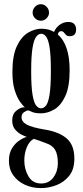

<svg xmlns="http://www.w3.org/2000/svg" viewBox="-20 -668 407 936"><path d="M181 249Q136.5 249 101 232.5Q65.5 216 44.5 186.2Q23.5 156.5 23.5 116Q23.5 78.5 39.2 53.8Q55 29 75.8 15.8Q96.5 2.5 111 -0.5Q105.5 -2 88 -10Q70.5 -18 55 -35.2Q39.5 -52.5 39.5 -81Q39.5 -111.5 58.5 -127.2Q77.5 -143 92.5 -144.5Q99 -145.5 101 -145Q92.5 -151.5 78 -171.5Q63.5 -191.5 52 -227.2Q40.5 -263 40.5 -317.5Q40.5 -397 62.2 -443Q84 -489 116.5 -508.5Q149 -528 182 -528Q217 -528 243.5 -512.5Q252.5 -534 271.5 -547.5Q290.5 -561 312.5 -561Q332.5 -561 341.8 -551Q351 -541 351 -524.5Q351 -491.5 320 -491.5Q308 -491.5 302 -497.5Q296 -503.5 291.2 -509.8Q286.5 -516 278 -516Q265 -516 262 -500Q319.5 -449.5 319.5 -325.5Q319.5 -244.5 298 -198.8Q276.5 -153 244.2 -134.2Q212 -115.5 180 -115.5Q154 -115.5 139 -121.2Q124 -127 121 -129Q119.5 -129.5 117.5 -129.5Q109 -129.5 97 -121Q85 -112.5 85 -96Q85 -74.5 110.8 -60.5Q136.5 -46.5 197.5 -36.5Q268.5 -25 305.5 7.2Q342.5 39.5 342.5 105.5Q342.5 158 317 189.5Q291.5 221 254 235Q216.5 249 181 249ZM180 -140Q193.5 -140 204.2 -153.2Q215 -166.5 221.5 -206Q228 -245.5 228 -323.5Q228 -398 221.8 -436.8Q215.5 -475.5 204.8 -489.5Q194 -503.5 181 -503.5Q168 -503.5 156.8 -489.2Q145.5 -475 138.8 -435.8Q132 -396.5 132 -321Q132 -244 138.8 -205.2Q145.5 -166.5 156.5 -153.2Q167.5 -140 180 -140ZM181 226.5Q218.5 226.5 240.2 197Q262 167.5 262 127.5Q262 84.5 248.5 62.2Q235 40 204.5 30Q187.5 23.5 170 17.2Q152.5 11 144.5 9Q123 20 110.8 49.8Q98.5 79.5 98.5 114.5Q98.5 157 118.8 191.8Q139 226.5 181 226.5ZM179.5 -567Q163 -567 151 -578.8Q139 -590.5 139 -606.5Q139 -623 151 -635.2Q163 -647.5 179.5 -647.5Q195 -647.5 207 -635.2Q219 -623 219 -606.5Q219 -590.5 207 -578.8Q195 -567 179.5 -567Z"/></svg>

Font: Imbue 50pt Medium
Style: Regular
Weight: 500
Designer: Tyler Finck
Foundry: Etcetera Type Company
Version: Version 1.102; ttfautohint (v1.8.3)